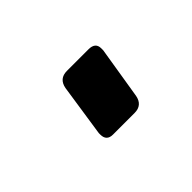

<svg xmlns="http://www.w3.org/2000/svg" viewBox="-39 -194 277 277"><g transform="rotate(-45 100.0 -55.0)"><path d="M65 -12V-15L77 -95Q80 -111 96 -111H140Q154 -111 154 -99V-95L141 -15Q138 1 122 1H78Q65 1 65 -12Z"/></g></svg>

Font: Exo
Style: Italic
Weight: 400
Italic angle: -9°
Designer: Natanael Gama
Foundry: Natanael Gama
Version: Version 1.500; ttfautohint (v1.6)